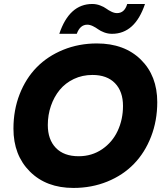

<svg xmlns="http://www.w3.org/2000/svg" viewBox="-20 -928 826 955"><path d="M762.2 -419.9Q762.2 -327.6 731.4 -248.3Q700.7 -168.9 646.2 -112.8Q591.8 -56.6 513.9 -24.9Q436 6.8 345.2 6.8Q210.4 6.8 128.7 -74.7Q46.9 -156.2 46.9 -288.1Q46.9 -380.4 77.6 -459.2Q108.4 -538.1 162.8 -593.5Q217.3 -648.9 294.7 -680.4Q372.1 -711.9 461.9 -711.9Q598.6 -711.9 680.4 -631.6Q762.2 -551.3 762.2 -419.9ZM217.8 -306.2Q217.8 -233.9 257.8 -192.4Q297.9 -150.9 371.1 -150.9Q437 -150.9 488 -185.8Q539.1 -220.7 565.4 -277.3Q591.8 -334 591.8 -400.9Q591.8 -473.1 552 -514.2Q512.2 -555.2 439.9 -555.2Q389.6 -555.2 347.4 -535.2Q305.2 -515.1 277.1 -481Q249 -446.8 233.4 -401.6Q217.8 -356.4 217.8 -306.2ZM274.9 -759.8Q324.7 -908.2 439 -908.2Q459 -908.2 477.8 -901.1Q496.6 -894 508.1 -885.5Q519.5 -877 534.2 -869.9Q548.8 -862.8 562 -862.8Q599.6 -862.8 612.8 -908.2H701.2Q651.4 -759.8 537.1 -759.8Q517.1 -759.8 498.3 -766.8Q479.5 -773.9 468 -782.5Q456.5 -791 441.9 -798.1Q427.2 -805.2 414.1 -805.2Q378.4 -805.2 361.8 -759.8Z"/></svg>

Font: Poppins
Style: Bold Italic
Weight: 700
Italic angle: -10°
Designer: Ninad Kale (Devanagari), Jonny Pinhorn (Latin)
Foundry: Indian Type Foundry
Version: Version 3.200;PS 1.000;hotconv 16.6.54;makeotf.lib2.5.65590